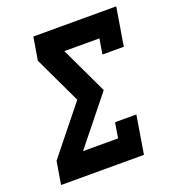

<svg xmlns="http://www.w3.org/2000/svg" viewBox="-133 -841 866 947"><g transform="rotate(-20 300.0 -367.5)"><path d="M26 0 46 -120 245 -368 128 -615 148 -735H583L550 -535H438L451 -615H267L384 -368L185 -120H369L382 -200H494L461 0Z"/></g></svg>

Font: Iosevka Curly Slab HvEx
Style: Italic
Weight: 900
Width: 7
Italic angle: -9°
Monospace: yes
Designer: Belleve Invis
Foundry: Belleve Invis
Version: Version 11.1.0; ttfautohint (v1.8.3)